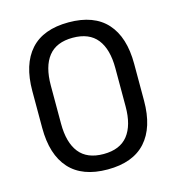

<svg xmlns="http://www.w3.org/2000/svg" viewBox="-101 -737 767 836"><g transform="rotate(-15 283.0 -319.5)"><path d="M283 12Q169 12 111.2 -52Q53.5 -116 53.5 -236.5V-402.5Q53.5 -523 111 -587Q168.5 -651 283 -651Q397 -651 454.8 -587Q512.5 -523 512.5 -402.5V-236.5Q512.5 -116 454.8 -52Q397 12 283 12ZM283 -57.5Q357 -57.5 392.8 -102.8Q428.5 -148 428.5 -233V-405.5Q428.5 -491 392.8 -536.2Q357 -581.5 283 -581.5Q209 -581.5 173.2 -536.2Q137.5 -491 137.5 -405.5V-233Q137.5 -148 173.2 -102.8Q209 -57.5 283 -57.5Z"/></g></svg>

Font: Anek Odia Medium
Style: Regular
Weight: 400
Version: Version 1.003